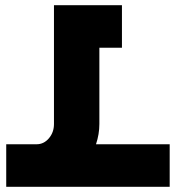

<svg xmlns="http://www.w3.org/2000/svg" viewBox="-20 -720 678 740"><path d="M4 -164H121Q149 -164 168.5 -187Q188 -210 188 -242V-700H450V-536H363V-242Q363 -203 350 -164H634V0H4Z"/></svg>

Font: Aoudax Cyrillic
Style: Regular
Weight: 400
Designer: William Zhang
Foundry: William Zhang
Version: Version 1.00 June 4, 2021, initial release